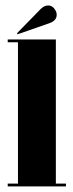

<svg xmlns="http://www.w3.org/2000/svg" viewBox="-20 -664 261 684"><path d="M7.5 0V-10H44V-513.5H7.5V-523.5H179V-10H215V0ZM43 -542 40.5 -545.5 124.5 -631.5Q137.5 -644.5 151.5 -644.5Q168 -644.5 178 -626.5Q182 -619.5 182 -611.5Q182 -590 155 -581Z"/></svg>

Font: Imbue 100pt ExtraBold
Style: Regular
Weight: 800
Designer: Tyler Finck
Foundry: Etcetera Type Company
Version: Version 1.102; ttfautohint (v1.8.3)